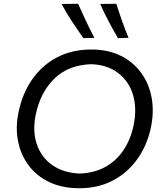

<svg xmlns="http://www.w3.org/2000/svg" viewBox="-20 -989 857 1020"><path d="M402 11Q310.5 11 242.2 -21.5Q174 -54 131.8 -110.8Q89.5 -167.5 75.5 -241Q61.5 -314.5 79 -395.5Q100.5 -497 153.8 -571.2Q207 -645.5 286 -685.8Q365 -726 465.5 -726Q555 -726 622 -692.5Q689 -659 730.8 -601Q772.5 -543 785.8 -468.2Q799 -393.5 781.5 -310.5Q761 -215.5 709 -143Q657 -70.5 579 -29.8Q501 11 402 11ZM403.5 -67Q482.5 -70 541.2 -103.2Q600 -136.5 637.2 -193.2Q674.5 -250 689.5 -322.5Q708.5 -413 686.5 -485.5Q664.5 -558 607.2 -601.5Q550 -645 464.5 -648Q343 -643.5 269.2 -571.8Q195.5 -500 170.5 -383Q151.5 -293 175.5 -222.8Q199.5 -152.5 258.5 -111.5Q317.5 -70.5 403.5 -67ZM422.5 -786.5Q391.5 -831 361.8 -876Q332 -921 307 -968L395 -969Q414 -926 435.8 -879.5Q457.5 -833 481.5 -788ZM606.5 -786.5Q580.5 -831 556.5 -876.5Q532.5 -922 512.5 -968L597.5 -969Q611.5 -926 627.8 -879.5Q644 -833 663 -788Z"/></svg>

Font: Commissioner Flair
Style: Italic
Weight: 400
Italic angle: -12°
Designer: Kostas Bartsokas
Foundry: Kostas Bartsokas
Version: Version 1.000; ttfautohint (v1.8.3)